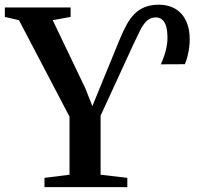

<svg xmlns="http://www.w3.org/2000/svg" viewBox="-36 -774 832 794"><path d="M148 0V-38.5L251.5 -51.5V-291.5L42.5 -690.5L-16 -704V-743H256V-704L182 -690.5L317 -408.5L346 -335L375.5 -407.5L459 -611Q473.5 -646 488.2 -672.8Q503 -699.5 521.2 -717.5Q539.5 -735.5 564 -745Q588.5 -754.5 621.5 -754.5Q650 -754.5 673.2 -745.2Q696.5 -736 713.2 -718Q730 -700 739.2 -673.2Q748.5 -646.5 748.5 -611Q748.5 -593.5 746 -575.5Q743.5 -557.5 739.2 -540.5Q735 -523.5 728.5 -508.5L629 -508Q641 -533.5 648.8 -562.5Q656.5 -591.5 656.5 -616Q656.5 -647 650.8 -665.8Q645 -684.5 634.2 -693.2Q623.5 -702 608.5 -702Q586.5 -702 571.2 -687.8Q556 -673.5 543.8 -649Q531.5 -624.5 517.5 -594.5L380 -295.5V-51.5L490.5 -38.5V0Z"/></svg>

Font: Merriweather 72pt SemiBold
Style: Regular
Weight: 600
Version: Version 2.100